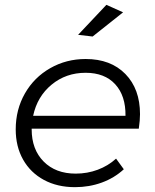

<svg xmlns="http://www.w3.org/2000/svg" viewBox="-20 -771 639 794"><path d="M111 -239V-236Q111 -153 160.5 -103Q210 -53 293 -53Q341 -53 384 -69Q427 -85 460 -115L492 -71Q453 -35 401 -16Q349 3 290 3Q217 3 161.5 -27Q106 -57 75.5 -111Q45 -165 45 -236Q45 -318 83 -384.5Q121 -451 187.5 -489Q254 -527 334 -527Q438 -527 498.5 -465Q559 -403 559 -299Q559 -274 554 -239ZM117 -292H499Q500 -375 456.5 -422.5Q413 -470 334 -470Q253 -470 193.5 -421Q134 -372 117 -292ZM420 -751 489 -720 363 -620 303 -627Z"/></svg>

Font: Gontserrat Light
Style: Italic
Weight: 300
Italic angle: -11.3°
Designer: Julieta Ulanovsky
Foundry: Julieta Ulanovsky
Version: Version 6.001